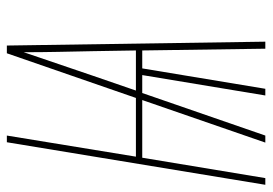

<svg xmlns="http://www.w3.org/2000/svg" viewBox="-140 -640 775 546"><g transform="rotate(-90 247.0 -367.5)"><path d="M-6 0 115 -735H134L74 -368H241L368 -735H390L401 0H381L376 -350H325L267 0H248L306 -350H255L134 0H114L235 -350H71L13 0ZM262 -368H376L374 -490Q373 -539 372 -588.5Q371 -638 371 -687Q354 -638 337.5 -588.5Q321 -539 304 -490Z"/></g></svg>

Font: Iosevka Thin
Style: Italic
Weight: 100
Italic angle: -9°
Monospace: yes
Designer: Belleve Invis
Foundry: Belleve Invis
Version: Version 32.5.0; ttfautohint (v1.8.4)